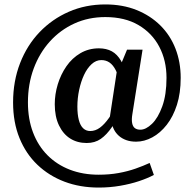

<svg xmlns="http://www.w3.org/2000/svg" viewBox="-20 -693 874 866"><path d="M425 95Q473 95 514.5 87.5Q556 80 591.5 67.5Q627 55 655 42L674 96Q646 111 607 124Q568 137 521.5 145Q475 153 425 153Q341 153 271 126.5Q201 100 149 50.5Q97 1 68 -70Q39 -141 39 -231Q39 -327 70.5 -408Q102 -489 158.5 -548Q215 -607 290.5 -640Q366 -673 455 -673Q533 -673 595.5 -648Q658 -623 703 -578.5Q748 -534 771.5 -473.5Q795 -413 795 -342Q795 -273 778 -220Q761 -167 732 -130Q703 -93 667 -73.5Q631 -54 594 -54Q569 -54 549.5 -61Q530 -68 516 -80.5Q502 -93 494 -109Q486 -125 483 -144L473 -149L509 -385L521 -392L553 -469H623L577 -178Q573 -154 576 -138Q579 -122 588.5 -115Q598 -108 613 -108Q638 -108 665.5 -134.5Q693 -161 712 -213.5Q731 -266 731 -342Q731 -420 698.5 -482Q666 -544 604.5 -580Q543 -616 455 -616Q379 -616 315.5 -587Q252 -558 205 -506Q158 -454 132 -384Q106 -314 106 -231Q106 -156 129 -95.5Q152 -35 194.5 7.5Q237 50 295.5 72.5Q354 95 425 95ZM371 -48Q329 -48 297 -68Q265 -88 246 -127.5Q227 -167 227 -223Q227 -268 240.5 -312.5Q254 -357 279.5 -394Q305 -431 342.5 -453Q380 -475 426 -475Q460 -475 484.5 -461.5Q509 -448 526 -418.5Q543 -389 554 -338L522 -314Q514 -353 502 -376.5Q490 -400 474 -411Q458 -422 437 -422Q413 -422 393 -403.5Q373 -385 359 -355Q345 -325 337 -287.5Q329 -250 329 -212Q329 -177 335.5 -152Q342 -127 355 -114.5Q368 -102 387 -102Q410 -102 430.5 -117Q451 -132 471.5 -161Q492 -190 514 -233L537 -204Q509 -155 485 -120Q461 -85 434.5 -66.5Q408 -48 371 -48Z"/></svg>

Font: Roboto Serif 28pt Condensed Medium
Style: Regular
Weight: 500
Width: 3
Designer: Greg Gazdowicz
Foundry: Commercial Type
Version: Version 1.008